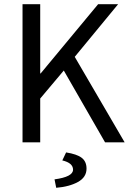

<svg xmlns="http://www.w3.org/2000/svg" viewBox="-20 -676 614 912"><path d="M87 0V-656H171V-327H173L446 -656H541L335 -406L572 0H479L283 -341L171 -208V0ZM239 176Q327 164 327 130Q327 98 276 86L294 48Q345 56 368 73.5Q391 91 391 125Q391 166 350 188.5Q309 211 247 216Z"/></svg>

Font: RibengUni
Style: Regular
Weight: 400
Designer: (1) Dr. Andrew Glass (Senior Program Manager at Microsoft Corporation)
(2) Bivuti Chakma (Chakma Font Designer & Keyboar
Foundry: Bivuti Chakma
Version: Version 2.2022; Updated on: 03 June 2022; Friday